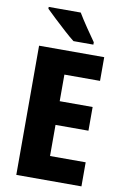

<svg xmlns="http://www.w3.org/2000/svg" viewBox="-100 -988 670 1045"><g transform="rotate(10 234.5 -465.5)"><path d="M427 0H67V-714H427V-583H230V-436H412V-305H230V-133H427ZM259 -931H82V-921Q100 -903 131 -874Q162 -845 194 -816Q226 -787 247 -771H357V-784Q339 -809 308.5 -854Q278 -899 259 -931Z"/></g></svg>

Font: Noto Sans Display SemiCondensed Extra
Style: Regular
Weight: 800
Width: 4
Designer: Monotype Design Team
Foundry: Monotype Imaging Inc.
Version: Version 1.900